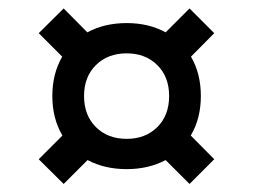

<svg xmlns="http://www.w3.org/2000/svg" viewBox="-20 -492 614 466"><path d="M74 -105.5 131.5 -163Q107 -204.5 107 -259Q107 -313 131 -354.5L74 -411.5L134.5 -471.5L192 -413.5Q233.5 -436 287.5 -436Q341 -436 382 -413.5L440 -471.5L500 -411.5L443.5 -354.5Q467.5 -313.5 467.5 -259Q467.5 -204.5 443 -163L500 -105.5L440 -45.5L382 -103.5Q340.5 -81.5 287.5 -81.5Q234 -81.5 192.5 -103.5L134.5 -45.5ZM287.5 -155Q333 -155 361.8 -183.5Q390.5 -212 390.5 -259Q390.5 -305.5 361.8 -334Q333 -362.5 287.5 -362.5Q241.5 -362.5 212.8 -334Q184 -305.5 184 -259Q184 -212 212.8 -183.5Q241.5 -155 287.5 -155Z"/></svg>

Font: Newsreader 6pt Medium
Style: Regular
Weight: 500
Designer: Hugues Gentile
Foundry: Production Type
Version: Version 1.003; ttfautohint (v1.8.3)